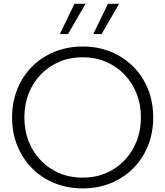

<svg xmlns="http://www.w3.org/2000/svg" viewBox="-20 -997 887 1031"><path d="M345.2 -814H301.3L379.9 -976.6H439.5ZM525.4 -814H481L559.6 -976.6H619.6ZM424.3 14.6Q341.8 14.6 272.5 -13.7Q203.1 -42 152.1 -93.5Q101.1 -145 73 -214.6Q44.9 -284.2 44.9 -366.2Q44.9 -448.7 73 -518.3Q101.1 -587.9 152.1 -639.2Q203.1 -690.4 272.5 -718.8Q341.8 -747.1 424.3 -747.1Q506.3 -747.1 575.4 -718.8Q644.5 -690.4 695.6 -639.2Q746.6 -587.9 774.7 -518.3Q802.7 -448.7 802.7 -366.2Q802.7 -284.2 774.7 -214.6Q746.6 -145 695.6 -93.5Q644.5 -42 575.4 -13.7Q506.3 14.6 424.3 14.6ZM423.8 -43Q491.2 -43 548.3 -67.1Q605.5 -91.3 647.7 -135Q689.9 -178.7 713.4 -237.8Q736.8 -296.9 736.8 -366.2Q736.8 -435.5 713.4 -494.6Q689.9 -553.7 647.7 -597.4Q605.5 -641.1 548.3 -665.3Q491.2 -689.5 423.8 -689.5Q356 -689.5 298.8 -665.3Q241.7 -641.1 199.5 -597.4Q157.2 -553.7 134 -494.9Q110.8 -436 110.8 -366.2Q110.8 -296.4 134 -237.5Q157.2 -178.7 199.5 -135Q241.7 -91.3 298.8 -67.1Q356 -43 423.8 -43Z"/></svg>

Font: Kumbh Sans Light
Style: Regular
Weight: 300
Version: Version 1.004